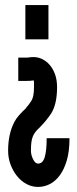

<svg xmlns="http://www.w3.org/2000/svg" viewBox="-20 -739 303 757"><path d="M52 -512H89Q94 -513 100 -513.5Q106 -514 112 -514Q130 -514 146.5 -506Q163 -498 176 -483Q189 -468 197 -446Q205 -424 205 -395Q205 -329 182 -292Q174 -280 163 -266Q152 -252 134 -234Q124 -225 118 -216.5Q112 -208 108.5 -198.5Q105 -189 103.5 -176Q102 -163 102 -145Q102 -128 110.5 -111Q119 -94 130 -94Q149 -94 156.5 -120Q164 -146 164 -194H254Q254 -143 243.5 -107Q233 -71 215.5 -47.5Q198 -24 176 -13Q154 -2 130 -2Q106 -2 84.5 -13.5Q63 -25 47 -45Q31 -65 21.5 -90.5Q12 -116 12 -145Q12 -210 36 -257Q43 -271 55 -284.5Q67 -298 83 -313H82Q94 -326 104 -342Q114 -358 114 -395Q114 -406 114 -414Q114 -422 112 -422Q109 -422 108 -421.5Q107 -421 104 -421Q98 -420 85 -420Q72 -420 52 -420ZM80 -584V-719H171V-584Z"/></svg>

Font: Fundamental  Brigade Condensed
Style: Regular
Weight: 400
Width: 3
Designer: Peter Wiegel, original typeface by Carl Albert Fahrenwaldt 1901
Foundry: Peter Wiegel
Version: Version 0.000 2012 initial release